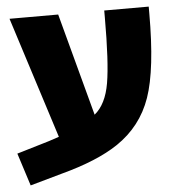

<svg xmlns="http://www.w3.org/2000/svg" viewBox="-56 -616 685 731"><g transform="rotate(-5 286.0 -250.5)"><path d="M369 -570H539V-544Q539 -330 502 -224Q465 -118 371 -55Q292 -2 153 35L32 69L-8 -56L116 -93L155 -106L7 -570H193L298 -178Q342 -214 355.5 -293.5Q369 -373 369 -544Z"/></g></svg>

Font: FiraGO ExtraBold
Style: Regular
Weight: 800
Designer: bBox Type
Foundry: bBox Type GmbH
Version: Version 1.001;PS 001.001;hotconv 1.0.88;makeotf.lib2.5.64775